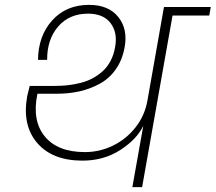

<svg xmlns="http://www.w3.org/2000/svg" viewBox="-20 -769 886 789"><path d="M523.9 0 568.8 -252Q542.5 -196.8 474.6 -152.8Q406.7 -108.9 318.8 -108.9Q195.3 -108.9 132.8 -181.6Q70.3 -254.4 91.8 -374Q94.2 -385.3 102.1 -416H206.1Q233.4 -416 258.1 -418.7Q282.7 -421.4 309.6 -428Q336.4 -434.6 359.1 -446.5Q381.8 -458.5 401.1 -475.6Q420.4 -492.7 434.1 -518.3Q447.8 -543.9 453.1 -576.2Q463.9 -635.3 434.3 -674.1Q404.8 -712.9 341.8 -712.9Q264.2 -712.9 218.5 -659.4Q172.9 -606 173.8 -522.9H136.2Q137.2 -621.6 194.6 -685.3Q252 -749 346.2 -749Q425.8 -749 465.8 -699.5Q505.9 -649.9 492.2 -575.2Q482.9 -522.9 456.3 -484.9Q429.7 -446.8 390.6 -425.3Q351.6 -403.8 307.4 -393.8Q263.2 -383.8 211.9 -383.8H133.8Q110.8 -273.9 163.6 -209Q216.3 -144 329.1 -144Q389.2 -144 443.8 -170.4Q498.5 -196.8 536.9 -245.6Q575.2 -294.4 585.9 -356L653.8 -740.2H846.2L839.8 -705.1H689L564 0Z"/></svg>

Font: SVN-Poppins ExtraLight
Style: Italic
Weight: 200
Italic angle: -10°
Designer: Ninad Kale (Devanagari), Jonny Pinhorn (Latin)
Foundry: Indian Type Foundry
Version: Version 3.002 2017